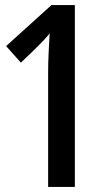

<svg xmlns="http://www.w3.org/2000/svg" viewBox="-20 -734 394 754"><path d="M169 0H274V-714H182L4 -553L62 -488C117 -540 157 -579 175 -603C172 -548 169 -498 169 -453Z"/></svg>

Font: Kathrein 67 Medium Condensed
Style: Regular
Weight: 500
Width: 3
Designer: Lazydogs Typefoundry, based on Open Sans by Ascender Corporation
Foundry: Lazydogs Typefoundry
Version: Version 1.003;PS 001.003;hotconv 1.0.88;makeotf.lib2.5.64775